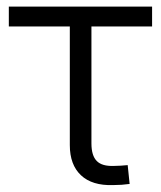

<svg xmlns="http://www.w3.org/2000/svg" viewBox="-20 -549 479 572"><path d="M316.9 2.4Q254.4 4.4 221.2 -26.9Q188 -58.1 188 -116.7V-470.2H6.3V-529.3H433.1V-470.2H252.4V-121.6Q252.4 -85.4 268.3 -69.3Q284.2 -53.2 319.8 -54.7Q329.1 -54.7 339.6 -55.4Q350.1 -56.2 360.4 -57.1L366.2 -1Q355.5 0.5 342.5 1.5Q329.6 2.4 316.9 2.4Z"/></svg>

Font: Inter 24pt Light
Style: Regular
Weight: 300
Designer: Rasmus Andersson
Foundry: rsms
Version: Version 4.001;git-66647c0bb